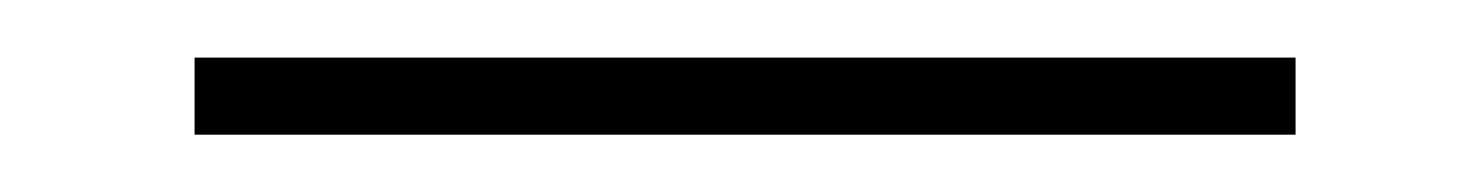

<svg xmlns="http://www.w3.org/2000/svg" viewBox="-20 99 517 67"><path d="M47.9 119.1H432.1V146H47.9Z"/></svg>

Font: Dehuti
Style: Bold
Weight: 700
Version: Version 1.2